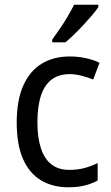

<svg xmlns="http://www.w3.org/2000/svg" viewBox="-20 -786 471 816"><path d="M271 10Q204 10 154.5 -19.5Q105 -49 78 -110Q51 -171 51 -265Q51 -360 79 -422.5Q107 -485 157.5 -515.5Q208 -546 276 -546Q313 -546 346.5 -538.5Q380 -531 403 -519L376 -448Q354 -457 327 -464Q300 -471 277 -471Q230 -471 199.5 -448Q169 -425 154 -379.5Q139 -334 139 -266Q139 -201 154 -155.5Q169 -110 199 -87Q229 -64 274 -64Q310 -64 339.5 -72Q369 -80 395 -93V-19Q370 -5 339.5 2.5Q309 10 271 10ZM398 -756Q389 -742 372 -722Q355 -702 335 -680.5Q315 -659 295 -639.5Q275 -620 258 -606H202V-618Q218 -640 235.5 -665.5Q253 -691 268.5 -717.5Q284 -744 295 -766H398Z"/></svg>

Font: Noto Sans Arabic SemiCondensed
Style: Regular
Weight: 400
Width: 4
Designer: Monotype Design Team, Nadine Chahine, Nizar Qandah and Khaled Hosny
Foundry: Monotype Imaging Inc.
Version: Version 2.012